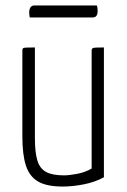

<svg xmlns="http://www.w3.org/2000/svg" viewBox="-20 -674 464 704"><path d="M210 10Q151 10 119.5 -8.5Q88 -27 75 -67Q62 -107 62 -174V-488Q62 -494 64 -496.5Q66 -499 75.5 -499.5Q85 -500 108 -500V-167Q108 -115 117 -85.5Q126 -56 149 -43.5Q172 -31 215 -31Q233 -31 262.5 -36.5Q292 -42 316 -56V-488Q316 -494 319 -496.5Q322 -499 331.5 -499.5Q341 -500 361 -500V-24Q328 -6 287 2Q246 10 210 10ZM89 -610Q88 -616 87.5 -621Q87 -626 87 -631Q88 -642 92.5 -648Q97 -654 106 -654H335Q337 -648 337.5 -643Q338 -638 338 -633Q338 -622 333.5 -616Q329 -610 320 -610Z"/></svg>

Font: Yanone Kaffeesatz ExtraLight Light
Style: Regular
Weight: 300
Version: Version 2.003